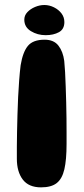

<svg xmlns="http://www.w3.org/2000/svg" viewBox="-20 -758 342 786"><path d="M148 9Q97.5 9 73.2 -23Q49 -55 49 -108Q49 -129 49 -157.2Q49 -185.5 49.8 -219Q50.5 -252.5 51.5 -288.5Q52.5 -324.5 54.2 -360.5Q56 -396.5 58.5 -429.8Q61 -463 64.5 -491Q73.5 -545.5 94.5 -570.5Q115.5 -595.5 162.5 -595.5Q200.5 -595.5 219.2 -571.2Q238 -547 243 -508.5Q245 -489.5 246.5 -462.5Q248 -435.5 249 -403.5Q250 -371.5 251 -338.5Q252 -305.5 252.2 -273.8Q252.5 -242 252.5 -215Q252.5 -188 252.5 -169Q252.5 -104 243.5 -65Q234.5 -26 212.2 -8.5Q190 9 148 9ZM167 -614Q133.5 -614 106.5 -630.5Q79.5 -647 79.5 -677.5Q79.5 -695 92 -708.2Q104.5 -721.5 123.5 -729.5Q142.5 -737.5 161.5 -737.5Q182 -737.5 201 -728Q220 -718.5 231.8 -703Q243.5 -687.5 243.5 -667.5Q243.5 -638.5 221.2 -626.2Q199 -614 167 -614Z"/></svg>

Font: Gluten Thin SemiBold
Style: Regular
Weight: 600
Version: Version 1.300